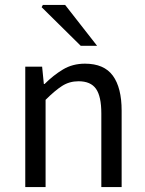

<svg xmlns="http://www.w3.org/2000/svg" viewBox="-20 -755 587 775"><path d="M82 0V-486H150L157 -416H160Q195 -451 234 -474.5Q273 -498 323 -498Q400 -498 435.5 -449.5Q471 -401 471 -308V0H389V-297Q389 -366 367.5 -396.5Q346 -427 297 -427Q260 -427 230.5 -408Q201 -389 164 -352V0ZM306 -570 148 -726 153 -735H243L372 -570Z"/></svg>

Font: Source Sans 3 ExtraLight
Style: Regular
Weight: 400
Version: Version 3.052;hotconv 1.1.0;makeotfexe 2.6.0